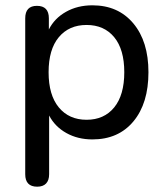

<svg xmlns="http://www.w3.org/2000/svg" viewBox="-20 -516 634 723"><path d="M75 140V-447Q75 -494 119 -494Q164 -494 164 -447V-405Q185 -447 228.5 -471.5Q272 -496 328 -496Q425 -496 482 -428Q539 -360 539 -244Q539 -127 482.5 -59Q426 9 328 9Q273 9 230 -15Q187 -39 165 -81V140Q165 163 153.5 175Q142 187 120 187Q75 187 75 140ZM448 -244Q448 -330 410 -376Q372 -422 306 -422Q240 -422 201.5 -376Q163 -330 163 -244Q163 -158 201.5 -111.5Q240 -65 306 -65Q372 -65 410 -111.5Q448 -158 448 -244Z"/></svg>

Font: SN Pro
Style: Regular
Weight: 400
Designer: Tobias Whetton
Foundry: Supernotes
Version: Version 1.003